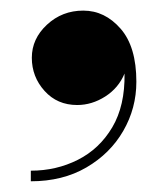

<svg xmlns="http://www.w3.org/2000/svg" viewBox="-20 -188 315 362"><path d="M40 -79.1Q40 -115 68.6 -141.5Q97.2 -168 137 -168Q177.7 -168 207.4 -133.9Q237.1 -99.9 237.1 -33.9Q237.1 16.1 212.4 58.8Q187.7 101.6 142.9 127.7Q98.1 153.8 38.1 153.8V133.8Q86.2 133.8 126.8 113.3Q167.5 92.8 191.7 52Q215.8 11.2 214.8 -49.3Q203.6 -22.2 178.5 -6.1Q153.3 10 125.5 10Q87.9 10 64 -16.6Q40 -43.2 40 -79.1Z"/></svg>

Font: Bodoni* 11
Style: Bold
Weight: 700
Version: Version 2.000; ttfautohint (v1.8.1)